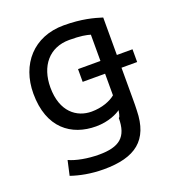

<svg xmlns="http://www.w3.org/2000/svg" viewBox="-132 -637 853 934"><g transform="rotate(-20 294.5 -170.5)"><path d="M400 -18C407 -18 411 -50 412 -54C396 -42 350 -17 283 -17C156 -17 50 -92 50 -271C50 -422 145 -533 302 -533C395 -533 455 -516 496 -503V-309H577V-243H496V-80C496 -76 496 -25 495 -22C492 131 410 192 247 192C180 192 123 180 79 165L96 89C132 106 192 117 249 117C355 117 400 81 400 -18ZM411 -131V-243H295V-309H411V-445C390 -451 363 -457 303 -457C199 -457 138 -381 138 -271C138 -144 211 -92 287 -92C341 -92 386 -110 411 -131Z"/></g></svg>

Font: Repo Regular
Style: Regular
Weight: 400
Designer: Stefan Peev
Foundry: Context Ltd
Version: Version 1.502